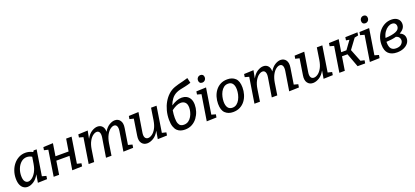

<svg xmlns="http://www.w3.org/2000/svg" viewBox="51 -1998 6961 3217"><g transform="rotate(-20 3531.0 -389.5)"><path d="M178 10Q140 10 107.5 -10.5Q75 -31 55.5 -75Q36 -119 36 -188Q36 -260 58.5 -324Q81 -388 121 -436.5Q161 -485 215 -513Q269 -541 333 -541Q364 -541 397 -533Q430 -525 464 -507L478 -530H532L460 -76L534 -56L525 -1L360 4L384 -139Q344 -64 287 -27Q230 10 178 10ZM216 -70Q250 -70 287.5 -98Q325 -126 356 -181.5Q387 -237 401 -321L420 -439Q375 -465 331 -465Q274 -465 230 -427.5Q186 -390 161 -329.5Q136 -269 136 -199Q136 -131 159 -100.5Q182 -70 216 -70Z M643 0 714 -457 642 -474 651 -527 824 -534 789 -313H1023L1058 -530H1155L1083 -72L1158 -54L1150 -1L973 4L1012 -239H777L740 0Z M1885 4 1940 -340Q1949 -399 1934 -430Q1919 -461 1885 -461Q1854 -461 1817.5 -434Q1781 -407 1751 -352Q1721 -297 1707 -214L1674 0H1576L1631 -340Q1640 -399 1625 -430Q1610 -461 1576 -461Q1545 -461 1508.5 -434.5Q1472 -408 1441.5 -353Q1411 -298 1398 -214L1365 0H1267L1339 -454L1266 -474L1274 -527L1444 -534L1417 -395Q1459 -472 1514.5 -506Q1570 -540 1618 -540Q1670 -540 1702 -505Q1734 -470 1733 -406Q1775 -477 1828 -508.5Q1881 -540 1927 -540Q1987 -540 2020.5 -493Q2054 -446 2040 -361L1995 -76L2069 -56L2060 -1Z M2313 10Q2249 11 2214 -36Q2179 -83 2193 -168L2238 -457L2166 -474L2175 -527L2349 -534L2294 -190Q2284 -131 2300.5 -100Q2317 -69 2354 -69Q2388 -69 2426 -95.5Q2464 -122 2494.5 -176.5Q2525 -231 2539 -317L2572 -530H2670L2598 -72L2672 -54L2664 -1L2498 4L2522 -137Q2480 -60 2423 -25.5Q2366 9 2313 10Z M2983 10Q2946 10 2910.5 -0.5Q2875 -11 2847 -38Q2819 -65 2802 -113.5Q2785 -162 2785 -238Q2785 -320 2805 -396.5Q2825 -473 2862 -537.5Q2899 -602 2951 -649.5Q3003 -697 3068 -720Q3098 -732 3139.5 -742.5Q3181 -753 3226.5 -764Q3272 -775 3313 -789L3334 -697Q3281 -679 3233 -669Q3185 -659 3144 -650.5Q3103 -642 3069 -626Q3012 -599 2976 -550.5Q2940 -502 2920 -444Q2968 -476 3016 -494.5Q3064 -513 3111 -513Q3155 -513 3193 -494Q3231 -475 3254.5 -433.5Q3278 -392 3278 -326Q3278 -269 3259.5 -210.5Q3241 -152 3204.5 -102Q3168 -52 3112.5 -21Q3057 10 2983 10ZM2887 -233Q2887 -169 2901 -134Q2915 -99 2939 -86Q2963 -73 2993 -73Q3042 -73 3076.5 -97.5Q3111 -122 3132.5 -160Q3154 -198 3164 -239Q3174 -280 3174 -313Q3174 -377 3144 -407Q3114 -437 3066 -437Q3025 -437 2982.5 -417Q2940 -397 2899 -366Q2893 -332 2890 -298Q2887 -264 2887 -233Z M3371 4 3444 -454 3371 -474 3379 -527 3554 -534 3481 -75 3555 -54 3546 -1ZM3523 -631Q3496 -631 3481.5 -646.5Q3467 -662 3467 -689Q3467 -720 3486.5 -740.5Q3506 -761 3536 -761Q3562 -761 3577 -745.5Q3592 -730 3592 -703Q3592 -672 3572.5 -651.5Q3553 -631 3523 -631Z M3934 -540Q4021 -540 4074.5 -489.5Q4128 -439 4128 -324Q4128 -262 4110.5 -202.5Q4093 -143 4057.5 -95Q4022 -47 3968 -18.5Q3914 10 3842 10Q3757 10 3703 -40.5Q3649 -91 3649 -206Q3649 -268 3666.5 -327.5Q3684 -387 3719.5 -435Q3755 -483 3808.5 -511.5Q3862 -540 3934 -540ZM3921 -467Q3876 -467 3843.5 -442Q3811 -417 3790 -377.5Q3769 -338 3759 -292.5Q3749 -247 3749 -207Q3749 -139 3775.5 -101Q3802 -63 3856 -63Q3900 -63 3932.5 -88Q3965 -113 3986 -152.5Q4007 -192 4017.5 -237.5Q4028 -283 4028 -324Q4028 -392 4001.5 -429.5Q3975 -467 3921 -467Z M4841 4 4896 -340Q4905 -399 4890 -430Q4875 -461 4841 -461Q4810 -461 4773.5 -434Q4737 -407 4707 -352Q4677 -297 4663 -214L4630 0H4532L4587 -340Q4596 -399 4581 -430Q4566 -461 4532 -461Q4501 -461 4464.5 -434.5Q4428 -408 4397.5 -353Q4367 -298 4354 -214L4321 0H4223L4295 -454L4222 -474L4230 -527L4400 -534L4373 -395Q4415 -472 4470.5 -506Q4526 -540 4574 -540Q4626 -540 4658 -505Q4690 -470 4689 -406Q4731 -477 4784 -508.5Q4837 -540 4883 -540Q4943 -540 4976.5 -493Q5010 -446 4996 -361L4951 -76L5025 -56L5016 -1Z M5269 10Q5205 11 5170 -36Q5135 -83 5149 -168L5194 -457L5122 -474L5131 -527L5305 -534L5250 -190Q5240 -131 5256.5 -100Q5273 -69 5310 -69Q5344 -69 5382 -95.5Q5420 -122 5450.5 -176.5Q5481 -231 5495 -317L5528 -530H5626L5554 -72L5628 -54L5620 -1L5454 4L5478 -137Q5436 -60 5379 -25.5Q5322 9 5269 10Z M5737 0 5809 -454 5736 -474 5744 -528 5919 -534 5884 -314H5977L6085 -463L6027 -473L6035 -527L6254 -534L6246 -481L6180 -467L6050 -291L6138 -69L6206 -53L6197 0H6062L5971 -245H5873L5834 0Z M6279 4 6352 -454 6279 -474 6287 -527 6462 -534 6389 -75 6463 -54 6454 -1ZM6431 -631Q6404 -631 6389.5 -646.5Q6375 -662 6375 -689Q6375 -720 6394.5 -740.5Q6414 -761 6444 -761Q6470 -761 6485 -745.5Q6500 -730 6500 -703Q6500 -672 6480.5 -651.5Q6461 -631 6431 -631Z M6765 10Q6669 10 6615 -40.5Q6561 -91 6561 -200Q6561 -273 6584.5 -335Q6608 -397 6649 -443Q6690 -489 6743.5 -514.5Q6797 -540 6857 -540Q6929 -540 6969.5 -504Q7010 -468 7010 -411Q7010 -367 6985 -332.5Q6960 -298 6912 -273Q6952 -256 6973.5 -227Q6995 -198 6995 -158Q6995 -111 6966 -73Q6937 -35 6885 -12.5Q6833 10 6765 10ZM6843 -472Q6808 -472 6771.5 -449.5Q6735 -427 6706 -385Q6677 -343 6664 -284Q6783 -289 6850 -316.5Q6917 -344 6917 -401Q6917 -431 6898.5 -451.5Q6880 -472 6843 -472ZM6656 -207Q6656 -129 6685.5 -94.5Q6715 -60 6773 -60Q6837 -60 6869.5 -91.5Q6902 -123 6902 -160Q6902 -187 6885 -210Q6868 -233 6834 -243Q6758 -222 6656 -218Q6656 -213 6656 -207Z"/></g></svg>

Font: Bitter Medium
Style: Italic
Weight: 500
Italic angle: -9°
Designer: Sol Matas, and Bitter project Authors
Foundry: Sol Matas
Version: Version 2.001